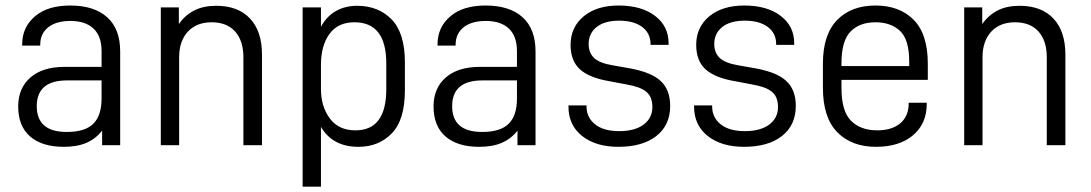

<svg xmlns="http://www.w3.org/2000/svg" viewBox="-20 -534 4012 706"><path d="M421.9 -344.7V0H355.5V-53.7Q333 -24.4 297.9 -8.8Q263.7 5.9 214.8 5.9Q134.8 5.9 90.8 -32.2Q46.9 -70.3 46.9 -142.6Q46.9 -210 91.8 -249Q136.7 -288.1 216.8 -288.1H353.5V-345.7Q353.5 -400.4 324.2 -428.7Q293.9 -457 239.3 -457Q186.5 -457 157.2 -433.6Q127.9 -410.2 127.9 -369.1V-366.2H61.5V-371.1Q61.5 -434.6 109.4 -474.6Q155.3 -513.7 238.3 -513.7Q326.2 -513.7 374 -470.7Q421.9 -427.7 421.9 -344.7ZM353.5 -171.9V-238.3H226.6Q115.2 -238.3 115.2 -143.6Q115.2 -48.8 225.6 -48.8Q293 -48.8 323.2 -79.1Q353.5 -109.4 353.5 -171.9Z M571.3 -506.8H637.7V-445.3Q659.2 -477.5 695.3 -496.1Q728.5 -512.7 775.4 -512.7Q855.5 -512.7 899.4 -465.8Q943.4 -418.9 943.4 -333V0H875V-323.2Q875 -384.8 843.8 -418.9Q813.5 -452.1 757.8 -452.1Q704.1 -452.1 671.9 -418.9Q638.7 -383.8 638.7 -323.2V0H571.3Z M1092.8 -506.8H1160.2V-435.5Q1180.7 -473.6 1214.8 -493.2Q1249 -512.7 1293 -512.7Q1371.1 -512.7 1419.9 -462.9Q1468.8 -412.1 1468.8 -305.7V-202.1Q1468.8 -92.8 1420.9 -43.9Q1373 5.9 1297.9 5.9Q1203.1 5.9 1160.2 -67.4V152.3H1092.8ZM1400.4 -206.1V-300.8Q1400.4 -452.1 1283.2 -452.1Q1222.7 -452.1 1191.4 -409.2Q1160.2 -366.2 1160.2 -295.9V-207Q1160.2 -141.6 1193.4 -97.7Q1225.6 -54.7 1287.1 -54.7Q1400.4 -54.7 1400.4 -206.1Z M1949.2 -344.7V0H1882.8V-53.7Q1860.4 -24.4 1825.2 -8.8Q1791 5.9 1742.2 5.9Q1662.1 5.9 1618.2 -32.2Q1574.2 -70.3 1574.2 -142.6Q1574.2 -210 1619.1 -249Q1664.1 -288.1 1744.1 -288.1H1880.9V-345.7Q1880.9 -400.4 1851.6 -428.7Q1821.3 -457 1766.6 -457Q1713.9 -457 1684.6 -433.6Q1655.3 -410.2 1655.3 -369.1V-366.2H1588.9V-371.1Q1588.9 -434.6 1636.7 -474.6Q1682.6 -513.7 1765.6 -513.7Q1853.5 -513.7 1901.4 -470.7Q1949.2 -427.7 1949.2 -344.7ZM1880.9 -171.9V-238.3H1753.9Q1642.6 -238.3 1642.6 -143.6Q1642.6 -48.8 1752.9 -48.8Q1820.3 -48.8 1850.6 -79.1Q1880.9 -109.4 1880.9 -171.9Z M2120.1 -34.2Q2070.3 -74.2 2070.3 -141.6V-146.5H2136.7V-142.6Q2136.7 -101.6 2168.9 -76.2Q2200.2 -51.8 2256.8 -51.8Q2313.5 -51.8 2345.7 -75.2Q2378.9 -99.6 2378.9 -140.6Q2378.9 -178.7 2355.5 -197.3Q2334 -214.8 2283.2 -223.6L2220.7 -235.4Q2146.5 -248 2112.3 -279.3Q2078.1 -310.5 2078.1 -369.1Q2078.1 -434.6 2127 -474.6Q2174.8 -513.7 2254.9 -513.7Q2338.9 -513.7 2388.7 -475.6Q2438.5 -437.5 2438.5 -375V-369.1H2372.1V-372.1Q2372.1 -411.1 2341.8 -434.6Q2310.5 -458 2256.8 -458Q2203.1 -458 2173.8 -434.6Q2144.5 -411.1 2144.5 -372.1Q2144.5 -339.8 2165 -320.3Q2185.5 -301.8 2232.4 -293.9L2298.8 -282.2Q2376 -267.6 2409.2 -236.3Q2444.3 -204.1 2444.3 -144.5Q2444.3 -73.2 2392.6 -33.2Q2341.8 5.9 2253.9 5.9Q2170.9 5.9 2120.1 -34.2Z M2582 -34.2Q2532.2 -74.2 2532.2 -141.6V-146.5H2598.6V-142.6Q2598.6 -101.6 2630.9 -76.2Q2662.1 -51.8 2718.8 -51.8Q2775.4 -51.8 2807.6 -75.2Q2840.8 -99.6 2840.8 -140.6Q2840.8 -178.7 2817.4 -197.3Q2795.9 -214.8 2745.1 -223.6L2682.6 -235.4Q2608.4 -248 2574.2 -279.3Q2540 -310.5 2540 -369.1Q2540 -434.6 2588.9 -474.6Q2636.7 -513.7 2716.8 -513.7Q2800.8 -513.7 2850.6 -475.6Q2900.4 -437.5 2900.4 -375V-369.1H2834V-372.1Q2834 -411.1 2803.7 -434.6Q2772.5 -458 2718.8 -458Q2665 -458 2635.7 -434.6Q2606.4 -411.1 2606.4 -372.1Q2606.4 -339.8 2627 -320.3Q2647.5 -301.8 2694.3 -293.9L2760.7 -282.2Q2837.9 -267.6 2871.1 -236.3Q2906.2 -204.1 2906.2 -144.5Q2906.2 -73.2 2854.5 -33.2Q2803.7 5.9 2715.8 5.9Q2632.8 5.9 2582 -34.2Z M3074.2 -240.2V-210Q3074.2 -125 3109.4 -89.8Q3144.5 -54.7 3206.1 -54.7Q3259.8 -54.7 3291 -81.1Q3321.3 -107.4 3321.3 -153.3V-156.2H3387.7V-151.4Q3387.7 -80.1 3337.9 -37.1Q3287.1 5.9 3201.2 5.9Q3112.3 5.9 3059.6 -46.9Q3005.9 -100.6 3005.9 -211.9V-299.8Q3005.9 -408.2 3059.6 -461.9Q3111.3 -513.7 3199.2 -513.7Q3287.1 -513.7 3338.9 -461.9Q3391.6 -409.2 3391.6 -299.8V-240.2ZM3108.4 -418.9Q3074.2 -384.8 3074.2 -301.8V-291H3323.2V-308.6Q3323.2 -387.7 3290 -419.9Q3255.9 -452.1 3199.2 -452.1Q3141.6 -452.1 3108.4 -418.9Z M3525.4 -506.8H3591.8V-445.3Q3613.3 -477.5 3649.4 -496.1Q3682.6 -512.7 3729.5 -512.7Q3809.6 -512.7 3853.5 -465.8Q3897.5 -418.9 3897.5 -333V0H3829.1V-323.2Q3829.1 -384.8 3797.9 -418.9Q3767.6 -452.1 3711.9 -452.1Q3658.2 -452.1 3626 -418.9Q3592.8 -383.8 3592.8 -323.2V0H3525.4Z"/></svg>

Font: Altinn-DIN
Style: Regular
Weight: 400
Designer: Charles Nix
Foundry: Altinn
Version: Version 2.00